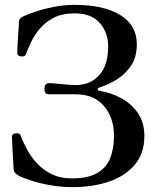

<svg xmlns="http://www.w3.org/2000/svg" viewBox="-20 -758 663 790"><path d="M277 12Q233 12 189.5 4.5Q146 -3 111.5 -14Q77 -25 59 -34Q50 -39 43.5 -45Q37 -51 36 -63Q36 -70 34.5 -90Q33 -110 32 -133Q31 -156 30 -174Q29 -192 29 -195Q29 -208 44 -209Q61 -212 65 -200Q73 -178 88.5 -148Q104 -118 129 -89.5Q154 -61 190.5 -42.5Q227 -24 276 -24Q341 -24 379 -45.5Q417 -67 433 -106.5Q449 -146 449 -199Q449 -273 408 -321.5Q367 -370 291 -370H181Q173 -370 168 -374.5Q163 -379 163 -393Q163 -403 167.5 -409.5Q172 -416 183 -416Q185 -416 199.5 -415Q214 -414 232.5 -412Q251 -410 268 -409Q285 -408 292 -408Q351 -408 388 -448.5Q425 -489 425 -567Q425 -624 390.5 -663.5Q356 -703 287 -703Q235 -703 200 -684.5Q165 -666 142.5 -638.5Q120 -611 107 -583Q94 -555 87 -536Q84 -528 77.5 -526.5Q71 -525 66 -526Q51 -528 51 -540Q51 -544 52 -569Q53 -594 55 -619Q56 -635 57 -647.5Q58 -660 58 -667Q59 -679 65 -684Q71 -689 81 -693Q99 -701 130.5 -711.5Q162 -722 203 -730Q244 -738 287 -738Q407 -738 475 -696Q543 -654 543 -576Q543 -523 519 -487.5Q495 -452 460.5 -431Q426 -410 392 -399Q382 -396 381.5 -391Q381 -386 391 -384Q435 -377 477 -355Q519 -333 546.5 -294Q574 -255 574 -198Q574 -127 535 -80.5Q496 -34 429 -11Q362 12 277 12Z"/></svg>

Font: Zen Old Mincho SemiBold
Style: Regular
Weight: 600
Version: Version 1.500